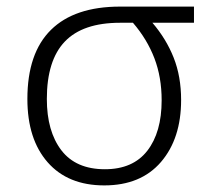

<svg xmlns="http://www.w3.org/2000/svg" viewBox="-20 -552 640 582"><path d="M63 -252Q63 -391 134.5 -461.5Q206 -532 344 -532H568V-483H442Q484 -434 506.5 -377Q529 -320 529 -249Q529 -132 468 -61Q407 10 296 10Q186 10 124.5 -60Q63 -130 63 -252ZM470 -248Q470 -318 448 -375.5Q426 -433 383 -483H344Q231 -483 176.5 -426Q122 -369 122 -252Q122 -154 166 -96.5Q210 -39 298 -39Q383 -39 426.5 -95Q470 -151 470 -248Z"/></svg>

Font: Noto Sans Mono UI Light
Style: Regular
Weight: 300
Monospace: yes
Designer: Monotype Design team
Foundry: Monotype Imaging Inc.
Version: Version 1.000